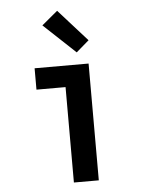

<svg xmlns="http://www.w3.org/2000/svg" viewBox="-55 -824 659 868"><g transform="rotate(-5 275.0 -390.0)"><path d="M245 0V-433H113V-530H358V0ZM309 -585 165 -720 237 -780 367 -635Z"/></g></svg>

Font: Lode
Style: Bold
Weight: 700
Monospace: yes
Designer: Belleve Invis
Foundry: Belleve Invis
Version: Version 29.2.0; ttfautohint (v1.8.3)